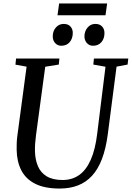

<svg xmlns="http://www.w3.org/2000/svg" viewBox="-20 -1082 763 1112"><path d="M655 -696 604.5 -306Q593.5 -222 570.8 -162Q548 -102 513 -64Q478 -26 431.2 -8Q384.5 10 325.5 10Q239 10 184.2 -17.5Q129.5 -45 103.5 -95.5Q77.5 -146 76.5 -214Q76 -232 76.8 -251.5Q77.5 -271 80 -291.5L134 -696L69.5 -707.5L73 -743H324L320.5 -708L242 -695.5L188.5 -299Q185 -273 183.5 -250Q182 -227 182.5 -207Q183.5 -158 199.5 -120Q215.5 -82 250.5 -60.8Q285.5 -39.5 342.5 -39.5Q398 -39.5 438.8 -68.5Q479.5 -97.5 505.8 -157Q532 -216.5 543 -308L591 -695.5L520.5 -708L524 -743H723L719 -708ZM335 -817Q313.5 -817 299.2 -832.8Q285 -848.5 285.5 -873Q286 -903 304 -923.2Q322 -943.5 349 -943.5Q375 -943.5 388.5 -928Q402 -912.5 401.5 -890Q401 -858 383.2 -837.5Q365.5 -817 335 -817ZM519 -817Q497 -817 483 -832.8Q469 -848.5 469 -873Q470 -903 487.8 -923.2Q505.5 -943.5 532.5 -943.5Q558 -943.5 571.8 -928Q585.5 -912.5 585 -890Q585 -858 567 -837.5Q549 -817 519 -817ZM322.5 -1062H600.5L591 -993.5H313Z"/></svg>

Font: Merriweather 60pt
Style: Italic
Weight: 400
Italic angle: -7.8°
Version: Version 2.101